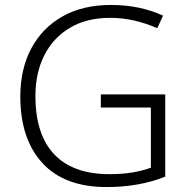

<svg xmlns="http://www.w3.org/2000/svg" viewBox="-20 -838 764 775"><path d="M387 -457H647V-125Q542 -83 410 -83Q240 -83 151 -180Q62 -277 62 -449Q62 -558 105.5 -641Q149 -724 231 -771Q313 -818 428 -818Q544 -818 638 -775L615 -724Q570 -744 522 -755Q474 -766 425 -766Q330 -766 262.5 -726Q195 -686 159 -615Q123 -544 123 -450Q123 -295 199 -215Q275 -135 422 -135Q474 -135 515 -142Q556 -149 589 -161V-404H387Z"/></svg>

Font: Noto Sans Kannada UI Light
Style: Regular
Weight: 300
Designer: Jelle Bosma - Monotype Design Team
Foundry: Monotype Imaging Inc.
Version: Version 2.005; ttfautohint (v1.8.4.7-5d5b)